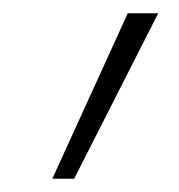

<svg xmlns="http://www.w3.org/2000/svg" viewBox="-20 -678 270 290"><path d="M59 -408 173 -658H219L92 -408Z"/></svg>

Font: Ysabeau ExtraLight
Style: Regular
Weight: 250
Designer: Christian Thalmann (Catharsis Fonts)
Version: Version 2.002